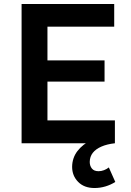

<svg xmlns="http://www.w3.org/2000/svg" viewBox="-20 -720 660 965"><path d="M88.5 0V-700H554V-586H218.5V-416.5H505.5V-310H218.5V-115H557.5V0ZM455 225Q403 225 372.8 194.2Q342.5 163.5 342.5 118.5Q343 73.5 369.2 39.2Q395.5 5 440.8 -17.2Q486 -39.5 543 -46L557.5 0Q517.5 4.5 489.5 16.8Q461.5 29 446.5 48Q431.5 67 431 93.5Q431 113.5 441.8 127Q452.5 140.5 475.5 140.5Q489.5 140.5 503 135.2Q516.5 130 527 121.5L559.5 194.5Q536.5 209 509.8 217Q483 225 455 225Z"/></svg>

Font: Geologica Medium
Style: Regular
Weight: 500
Designer: Sindre Bremnes, Frode Helland
Foundry: Monokrom Skriftforlag AS
Version: Version 1.010;gftools[0.9.28]